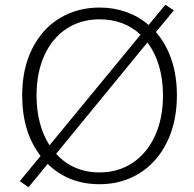

<svg xmlns="http://www.w3.org/2000/svg" viewBox="-20 -768 822 814"><path d="M64 0 152 -107Q74 -208 74 -364Q74 -476 116 -560.5Q158 -645 232.5 -690.5Q307 -736 402 -736Q462 -736 515.5 -717Q569 -698 610 -662L681 -748L717 -724L641 -632Q684 -583 707 -515Q730 -447 730 -364Q730 -251 688 -165.5Q646 -80 571.5 -33.5Q497 13 402 13Q271 13 182 -73L101 26ZM671 -364Q671 -432 654 -489Q637 -546 605 -588L218 -116Q253 -77 299.5 -57Q346 -37 402 -37Q481 -37 542 -77.5Q603 -118 637 -192Q671 -266 671 -364ZM190 -152 576 -621Q506 -686 402 -686Q323 -686 262.5 -646.5Q202 -607 168.5 -534Q135 -461 135 -364Q135 -238 190 -152Z"/></svg>

Font: Nebula Sans Light
Style: Regular
Weight: 300
Designer: Paul D. Hunt for Adobe (as Source Sans)
Foundry: Nebula Entertainment & Broadcasting LLC
Version: Version 1.010